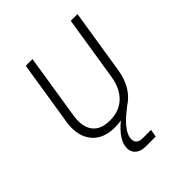

<svg xmlns="http://www.w3.org/2000/svg" viewBox="-204 -681 1008 1008"><g transform="rotate(-45 300.0 -177.5)"><path d="M298 195Q257 195 236.5 173.5Q216 152 222 115Q226 91 245 64Q264 37 301 6Q291 8 278.5 9Q266 10 254 10Q166 10 123 -44.5Q80 -99 94 -190L151 -550H201L144 -190Q132 -116 162 -75Q192 -34 261 -34Q330 -34 373 -75Q416 -116 428 -190L485 -550H535L478 -190Q460 -77 379 -25L348 0Q315 27 294.5 54.5Q274 82 271 103Q267 126 278.5 139.5Q290 153 314 153H378L371 195Z"/></g></svg>

Font: NKDuy Mono Thin
Style: Italic
Weight: 100
Italic angle: -9°
Monospace: yes
Designer: NKDuy
Foundry: NKDuy
Version: Version 2.251; ttfautohint (v1.8.4.7-5d5b)